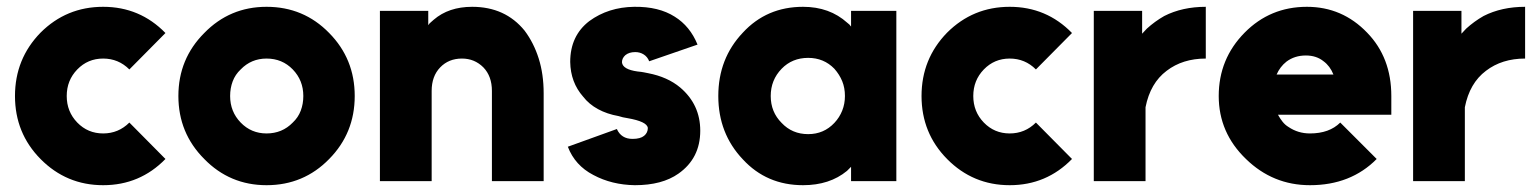

<svg xmlns="http://www.w3.org/2000/svg" viewBox="-20 -532 4514 564"><path d="M283 -512Q175 -512 99 -436Q24 -359 24 -250Q24 -141 99 -65Q175 12 283 12Q391 12 466 -65L360 -172Q328 -140 283 -140Q238 -140 207 -172Q176 -204 176 -250Q176 -296 207 -328Q238 -360 283 -360Q328 -360 360 -328L466 -435Q391 -512 283 -512Z M763 -360Q809 -360 840 -328Q871 -296 871 -250Q871 -227 863.5 -207Q856 -187 840 -172Q809 -140 763 -140Q718 -140 687 -172Q656 -204 656 -250Q656 -273 663.5 -293Q671 -313 687 -328Q718 -360 763 -360ZM763 -512Q655 -512 580 -435Q504 -359 504 -250Q504 -141 580 -65Q655 12 763 12Q872 12 947 -65Q1022 -141 1022 -250Q1022 -359 947 -435Q872 -512 763 -512Z M1577 0V-258Q1577 -314 1562.5 -360Q1548 -406 1521 -442Q1464 -512 1367 -512Q1298 -512 1254 -474Q1250 -470 1245.5 -466.5Q1241 -463 1238 -458V-500H1096V0H1248V-265Q1248 -308 1273 -334Q1298 -360 1337 -360Q1374 -360 1400 -334Q1425 -308 1425 -265V0Z M2029 -401Q2007 -455 1962 -483Q1915 -513 1843 -512Q1767 -511 1711 -470Q1655 -427 1655 -350Q1656 -290 1693 -248Q1710 -226 1736.5 -211.5Q1763 -197 1797 -191Q1803 -189 1809.5 -187.5Q1816 -186 1823 -185Q1881 -175 1883 -156Q1883 -142 1872 -133Q1861 -124 1838 -124Q1805 -124 1792 -153L1648 -101Q1669 -46 1723 -18Q1777 11 1845 12Q1925 12 1973 -22Q2037 -67 2037 -148Q2037 -225 1978 -275Q1941 -306 1884 -317Q1879 -318 1871.5 -319.5Q1864 -321 1853 -322Q1809 -328 1807 -349Q1807 -361 1817 -370Q1828 -379 1846 -379Q1860 -379 1871 -372Q1882 -365 1887 -352Z M2480 -500V-454Q2478 -457 2475 -460Q2472 -463 2469 -465Q2417 -512 2339 -512Q2232 -512 2162 -436Q2090 -360 2090 -250Q2090 -140 2162 -64Q2232 12 2339 12Q2417 12 2468 -30Q2471 -33 2474 -36Q2477 -39 2480 -42V0H2613V-500ZM2354 -362Q2400 -362 2431 -330Q2446 -313 2454 -293.5Q2462 -274 2462 -250Q2462 -227 2454 -207Q2446 -187 2431 -171Q2400 -138 2354 -138Q2307 -138 2276 -171Q2244 -203 2244 -250Q2244 -297 2276 -330Q2307 -362 2354 -362Z M2946 -512Q2838 -512 2762 -436Q2687 -359 2687 -250Q2687 -141 2762 -65Q2838 12 2946 12Q3054 12 3129 -65L3023 -172Q2991 -140 2946 -140Q2901 -140 2870 -172Q2839 -204 2839 -250Q2839 -296 2870 -328Q2901 -360 2946 -360Q2991 -360 3023 -328L3129 -435Q3054 -512 2946 -512Z M3193 -500V0H3345V-217Q3359 -288 3407 -324Q3454 -360 3522 -360V-512Q3453 -512 3400 -485Q3372 -469 3349 -448Q3345 -444 3341.5 -440Q3338 -436 3335 -433V-500Z M4067 -195V-250Q4067 -363 3996 -436Q3923 -512 3819 -512Q3711 -512 3636 -436Q3560 -359 3560 -250Q3560 -142 3640 -65Q3719 12 3828 12Q3948 12 4024 -65L3917 -172Q3885 -140 3828 -140Q3793 -140 3765 -159Q3755 -165 3747.5 -174.5Q3740 -184 3734 -195ZM3816 -369Q3847 -369 3868 -352Q3887 -338 3897 -313H3730Q3740 -336 3759 -351Q3783 -369 3816 -369Z M4131 -500V0H4283V-217Q4297 -288 4345 -324Q4392 -360 4460 -360V-512Q4391 -512 4338 -485Q4310 -469 4287 -448Q4283 -444 4279.5 -440Q4276 -436 4273 -433V-500Z"/></svg>

Font: Unageo
Style: ExtraBold
Weight: 800
Designer: Richard Sepsi
Foundry: Richard Sepsi
Version: Version 2.000